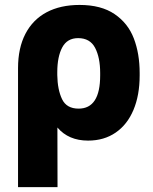

<svg xmlns="http://www.w3.org/2000/svg" viewBox="-20 -557 617 774"><path d="M300.8 -537.1Q387.7 -537.1 441.9 -500.2Q496.1 -463.4 519.5 -402.1Q543 -340.8 543 -262.7V-252.9Q543 -173.3 518.1 -114Q493.2 -54.7 446.3 -22.5Q399.4 9.8 335 9.8Q256.3 9.8 211.4 -43L211.9 197.3H52.7V-282.2Q52.7 -363.3 82.5 -420.7Q112.3 -478 168 -507.6Q223.6 -537.1 300.8 -537.1ZM296.9 -119.1Q383.8 -119.1 383.8 -252.9V-262.7Q383.8 -325.2 363.3 -364.3Q342.8 -403.3 294.9 -403.3Q251 -403.3 231 -366Q210.9 -328.6 210.9 -265.6V-254.4Q211.9 -195.3 230.2 -157.2Q248.5 -119.1 296.9 -119.1Z"/></svg>

Font: Pretendard Std ExtraBold
Style: Regular
Weight: 800
Designer: Base glyphs from Inter by Rasmus Andersson; Hangeul glyphs from Noto Sans CJK(Source Han Sans) by Jang Soo-young and Kan
Foundry: Kil Hyung-jin
Version: Version 1.309